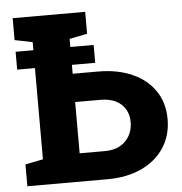

<svg xmlns="http://www.w3.org/2000/svg" viewBox="-51 -760 767 809"><g transform="rotate(-5 332.0 -355.5)"><path d="M32.2 0V-92.3L107.4 -107.4V-603L32.2 -618.2V-710.9H338.9V-618.2L263.7 -603V-455.6H370.1Q454.1 -455.6 515.9 -427.7Q577.6 -399.9 611.6 -349.4Q645.5 -298.8 645.5 -231Q645.5 -161.6 611.3 -109.6Q577.1 -57.6 515.4 -28.8Q453.6 0 370.1 0ZM263.7 -119.1H370.1Q426.3 -119.1 457.8 -151.1Q489.3 -183.1 489.3 -231.9Q489.3 -278.3 458.3 -307.1Q427.2 -335.9 370.1 -335.9H263.7ZM32.2 -493.2V-568.8H362.3V-493.2Z"/></g></svg>

Font: Roboto Slab ExtraBold
Style: Regular
Weight: 800
Designer: Google
Version: Version 2.001; ttfautohint (v1.8.3)